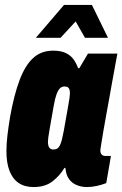

<svg xmlns="http://www.w3.org/2000/svg" viewBox="-20 -745 495 777"><path d="M116 12Q80 12 55.5 -4.5Q31 -21 18.5 -53.5Q6 -86 6 -133Q6 -162 10 -196.5Q14 -231 21 -273Q37 -362 59.5 -421.5Q82 -481 114.5 -510.5Q147 -540 195 -540Q226 -540 246 -530.5Q266 -521 277.5 -505Q289 -489 296 -469H301L336 -528H455L431 -397Q428 -380 422.5 -349Q417 -318 410.5 -283Q404 -248 398.5 -215.5Q393 -183 389.5 -161Q386 -139 386 -137Q386 -125 391.5 -119.5Q397 -114 405 -114H429L410 -4Q392 3 371.5 7.5Q351 12 332 12Q307 12 286 2Q265 -8 254 -29Q250 -37 248 -45.5Q246 -54 245 -64L241 -66Q223 -35 193 -11.5Q163 12 116 12ZM196 -140Q206 -140 212 -144Q218 -148 222.5 -157Q227 -166 230.5 -180Q234 -194 238 -215Q249 -278 254.5 -308Q260 -338 261.5 -350Q263 -362 263 -367Q263 -377 261 -383Q259 -389 254.5 -392Q250 -395 241 -395Q230 -395 222.5 -387.5Q215 -380 209 -364Q203 -348 198 -320Q187 -259 182 -229.5Q177 -200 175.5 -189Q174 -178 174 -172Q174 -155 179.5 -147.5Q185 -140 196 -140ZM125 -592 239 -725H352L417 -592H324L272 -683H309L225 -592Z"/></svg>

Font: Archivo ExtraCondensed Black
Style: Italic
Weight: 900
Width: 2
Italic angle: -10°
Designer: Hector Gatti
Foundry: Omnibus-Type
Version: Version 2.001